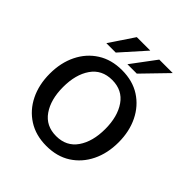

<svg xmlns="http://www.w3.org/2000/svg" viewBox="-195 -829 967 967"><g transform="rotate(45 289.0 -345.0)"><path d="M289 10Q214 10 159 -25Q104 -60 74 -121Q44 -182 44 -260Q44 -338 74 -399Q104 -460 159 -495Q214 -530 289 -530Q365 -530 419.5 -495Q474 -460 504 -399Q534 -338 534 -260Q534 -182 504 -121Q474 -60 419.5 -25Q365 10 289 10ZM289 -60Q362 -60 400.5 -115.5Q439 -171 439 -260Q439 -349 400.5 -404.5Q362 -460 289 -460Q216 -460 177.5 -404.5Q139 -349 139 -260Q139 -171 177.5 -115.5Q216 -60 289 -60ZM287 -570 384 -700H480L354 -570ZM137 -570 224 -700H320L204 -570Z"/></g></svg>

Font: Hedvig Letters Sans
Style: Regular
Weight: 400
Designer: Alexander Örn & Tor Weibull
Foundry: Kanon Foundry
Version: Version 1.000; ttfautohint (v1.8.4.7-5d5b)